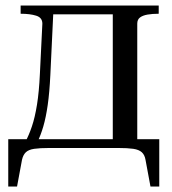

<svg xmlns="http://www.w3.org/2000/svg" viewBox="-20 -538 624 698"><path d="M390 0V-518H557V-488H556Q534 -488 516.5 -485Q499 -482 489 -474.5Q479 -467 479 -452V0ZM150 -486V-518H425V-486ZM509 43Q506 25 495.5 15.5Q485 6 464.5 3Q444 0 410 0H159Q125 0 104.5 3Q84 6 74 15.5Q64 25 60 43L42 140H10V-32H559V140H527ZM125 -269 134 -452Q134 -474 111.5 -481Q89 -488 56 -488H55V-518H175L163 -265Q160 -202 153.5 -156.5Q147 -111 137.5 -78.5Q128 -46 116 -22H72Q85 -46 96 -78.5Q107 -111 114.5 -157.5Q122 -204 125 -269Z"/></svg>

Font: Roboto Serif 144pt
Style: Regular
Weight: 400
Version: Version 1.008